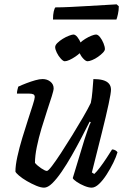

<svg xmlns="http://www.w3.org/2000/svg" viewBox="-20 -864 590 884"><path d="M183 0Q168 0 146.5 -9Q125 -18 103.5 -30.5Q82 -43 67.5 -55.5Q53 -68 51 -74Q51 -102 60 -143Q69 -184 82.5 -228.5Q96 -273 109 -313Q122 -353 131 -381Q140 -409 140 -417Q140 -427 133 -430Q126 -433 114 -433H58Q58 -442 60.5 -451.5Q63 -461 64 -465Q81 -473 102 -481Q123 -489 142.5 -494.5Q162 -500 176 -500Q197 -500 212 -488Q227 -476 227 -457Q227 -448 218.5 -421Q210 -394 197 -355Q184 -316 171 -272.5Q158 -229 149.5 -187.5Q141 -146 141 -114Q152 -101 170 -89Q188 -77 196 -77Q202 -77 219.5 -100Q237 -123 261.5 -160.5Q286 -198 312.5 -241Q339 -284 362 -323.5Q385 -363 398 -390Q403 -412 405.5 -443.5Q408 -475 410 -500Q436 -500 454 -495Q472 -490 481.5 -479Q491 -468 491 -451Q491 -436 480 -384.5Q469 -333 449 -253Q429 -173 403 -70L414 -63Q425 -73 440.5 -93.5Q456 -114 471 -137Q486 -160 496 -176Q504 -176 511 -172Q518 -168 521 -163Q515 -142 501.5 -114.5Q488 -87 471 -60.5Q454 -34 436 -17Q418 0 402 0Q388 0 368.5 -8Q349 -16 333.5 -26.5Q318 -37 315 -44L369 -222Q378 -249 385.5 -271Q393 -293 398 -301L393 -304Q376 -270 354.5 -229Q333 -188 310 -147.5Q287 -107 264 -73.5Q241 -40 220.5 -20Q200 0 183 0ZM278 -582Q271 -582 260 -594Q249 -606 241.5 -621.5Q234 -637 234 -647Q234 -656 244 -666Q254 -676 268.5 -685Q283 -694 297.5 -699.5Q312 -705 318 -705Q327 -705 336.5 -693Q346 -681 352.5 -665Q359 -649 359 -638Q359 -631 349.5 -621.5Q340 -612 326.5 -603Q313 -594 300 -588Q287 -582 278 -582ZM383 -582Q375 -582 364 -593.5Q353 -605 345.5 -621Q338 -637 338 -647Q338 -656 348 -666Q358 -676 372.5 -685Q387 -694 401 -699.5Q415 -705 422 -705Q431 -705 440.5 -693Q450 -681 456.5 -665Q463 -649 463 -638Q463 -631 454 -621.5Q445 -612 431.5 -602.5Q418 -593 404.5 -587.5Q391 -582 383 -582ZM224 -774Q224 -797 227.5 -811.5Q231 -826 235 -830Q265 -830 305.5 -832Q346 -834 388 -836.5Q430 -839 464.5 -841Q499 -843 517 -844L527 -835Q527 -817 523 -799Q519 -781 516 -774Z"/></svg>

Font: Texturina Medium 12pt
Style: Italic
Weight: 400
Italic angle: -11°
Version: Version 1.002